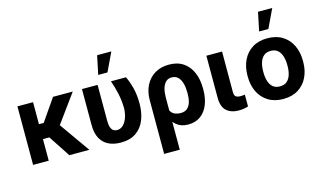

<svg xmlns="http://www.w3.org/2000/svg" viewBox="-108 -1127 2819 1674"><g transform="rotate(-15 1302.0 -289.5)"><path d="M204.6 -528.3V0H63.5V-528.3ZM563 -528.3 320.3 -194.8H178.7L161.6 -329.6H247.6L384.8 -528.3ZM390.6 0 245.1 -221.2 366.7 -290 571.3 0Z M646 -528.3H787.1V-202.6Q787.1 -165 795.4 -143.6Q803.7 -122.1 817.9 -112.8Q832 -103.5 849.1 -103.5Q884.3 -103.5 908.4 -129.2Q932.6 -154.8 945.1 -194.6Q957.5 -234.4 957.5 -276.4Q956.5 -341.3 942.9 -404.5Q929.2 -467.8 907.7 -528.3H1043Q1065.4 -483.4 1082 -420.2Q1098.6 -356.9 1098.6 -276.4Q1098.6 -196.3 1073.2 -131.3Q1047.9 -66.4 993.9 -28.1Q939.9 10.3 854 10.3Q791 10.3 744.4 -12.5Q697.8 -35.2 671.9 -82.5Q646 -129.9 646 -203.6ZM814.9 -610.8 850.1 -779.3H978.5L898.4 -610.8Z M1191.9 203.1V-282.2Q1191.9 -357.4 1221.2 -415Q1250.5 -472.7 1304.4 -505.4Q1358.4 -538.1 1433.1 -538.1Q1509.8 -538.1 1561.8 -502.4Q1613.8 -466.8 1640.4 -404.3Q1667 -341.8 1667 -260.7V-250.5Q1667 -174.3 1643.6 -115.5Q1620.1 -56.6 1574.5 -23.2Q1528.8 10.3 1462.4 10.3Q1399.4 10.3 1358.6 -23.2Q1317.9 -56.6 1295.2 -114.7Q1272.5 -172.9 1263.7 -245.6Q1266.1 -244.1 1288.8 -234.4Q1311.5 -224.6 1312 -224.6Q1315.9 -170.4 1341.8 -137Q1367.7 -103.5 1425.3 -103.5Q1462.4 -103.5 1484.4 -122.8Q1506.3 -142.1 1516.1 -175.3Q1525.9 -208.5 1525.9 -250.5V-260.7Q1525.9 -305.7 1516.1 -342.8Q1506.3 -379.9 1484.6 -402.1Q1462.9 -424.3 1425.8 -424.3Q1393.1 -424.3 1372.6 -403.1Q1352.1 -381.8 1342.5 -346.7Q1333 -311.5 1333 -269V203.1Z M1769 -528.3H1910.6L1910.2 -165.5Q1910.2 -132.3 1923.8 -121.6Q1937.5 -110.8 1964.4 -110.8Q1977.1 -110.8 1987.5 -111.8Q1998 -112.8 2005.4 -114.3V-7.3Q1987.8 -1.5 1967 2.2Q1946.3 5.9 1920.4 5.9Q1851.1 5.9 1810.1 -30.3Q1769 -66.4 1769 -150.4Z M2070.3 -258.8V-269Q2070.3 -345.7 2099.6 -406.7Q2128.9 -467.8 2184.8 -502.9Q2240.7 -538.1 2320.3 -538.1Q2400.4 -538.1 2456.5 -502.9Q2512.7 -467.8 2541.7 -406.7Q2570.8 -345.7 2570.8 -269V-258.8Q2570.8 -181.6 2541.7 -121.1Q2512.7 -60.5 2457 -25.4Q2401.4 9.8 2321.3 9.8Q2241.2 9.8 2185.1 -25.4Q2128.9 -60.5 2099.6 -121.1Q2070.3 -181.6 2070.3 -258.8ZM2211.9 -269V-258.8Q2211.9 -215.8 2222.7 -180.7Q2233.4 -145.5 2257.3 -124.8Q2281.3 -104 2321.3 -104Q2360.4 -104 2384.3 -124.8Q2408.2 -145.5 2418.9 -180.7Q2429.7 -215.8 2429.7 -258.8V-269Q2429.7 -311 2418.9 -346.4Q2408.2 -381.8 2384.3 -403.1Q2360.4 -424.3 2320.3 -424.3Q2280.8 -424.3 2257.1 -403.1Q2233.4 -381.8 2222.7 -346.4Q2211.9 -311 2211.9 -269ZM2268.1 -613.8 2303.2 -782.2H2431.6L2351.6 -613.8Z"/></g></svg>

Font: RobotoDEMO
Style: Regular
Weight: 400
Designer: Christian Robertson
Foundry: Google
Version: Version 2.136